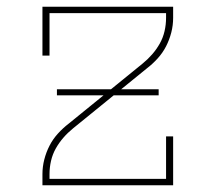

<svg xmlns="http://www.w3.org/2000/svg" viewBox="-20 -550 640 570"><path d="M106 0V-33Q106 -55 111.5 -76.5Q117 -98 127 -117.5Q137 -137 152 -153.5Q167 -170 184 -183L403 -361Q419 -374 432 -389Q445 -404 454.5 -421Q464 -438 468.5 -457.5Q473 -477 473 -497V-511H127V-385H106V-530H494V-497Q494 -475 488.5 -453.5Q483 -432 473 -412.5Q463 -393 448 -376.5Q433 -360 416 -347L197 -169Q181 -156 168 -141Q155 -126 145.5 -109Q136 -92 131.5 -72.5Q127 -53 127 -33V-19H473V-145H494V0ZM149 -267V-285H451V-267Z"/></svg>

Font: Iosevka Curly Slab ThEx
Style: Regular
Weight: 100
Width: 7
Monospace: yes
Designer: Belleve Invis
Foundry: Belleve Invis
Version: Version 11.1.0; ttfautohint (v1.8.3)